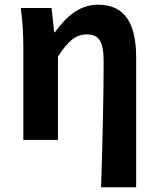

<svg xmlns="http://www.w3.org/2000/svg" viewBox="-20 -594 671 815"><path d="M409 201H558V-349C558 -490 513 -574 397 -574C319 -574 264 -527 213 -457H210L199 -560H68C77 -499 79 -437 79 -393V0H226V-354C269 -420 302 -448 348 -448C401 -448 420 -418 420 -331C420 -193 415 24 409 201Z"/></svg>

Font: Noto Sans CJK TC
Style: Bold
Weight: 700
Designer: Ryoko NISHIZUKA 西塚涼子 (kana, bopomofo & ideographs); Paul D. Hunt (Latin, Greek & Cyrillic); Sandoll Communications 산돌커뮤니
Foundry: Adobe
Version: Version 2.004;hotconv 1.0.118;makeotfexe 2.5.65603